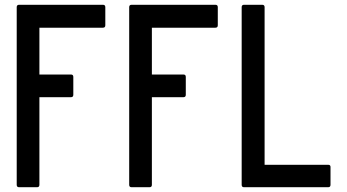

<svg xmlns="http://www.w3.org/2000/svg" viewBox="-20 -798 1454 804"><path d="M145 -391V-24Q145 -14 135 -14H60Q50 -14 50 -24V-768Q50 -778 60 -778H411Q421 -778 421 -768V-692Q421 -682 411 -682H145V-486H277Q287 -486 287 -476V-401Q287 -391 277 -391ZM616 -391V-24Q616 -14 606 -14H531Q521 -14 521 -24V-768Q521 -778 531 -778H882Q892 -778 892 -768V-692Q892 -682 882 -682H616V-486H748Q758 -486 758 -476V-401Q758 -391 748 -391ZM1002 -14Q992 -14 992 -24V-768Q992 -778 1002 -778H1078Q1088 -778 1088 -768V-108H1354Q1364 -108 1364 -99V-24Q1364 -14 1354 -14Z"/></svg>

Font: Kanalisirung
Style: Regular
Weight: 500
Designer: Peter Wiegel
Foundry: Peter Wiegel
Version: 1.000